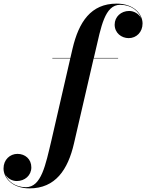

<svg xmlns="http://www.w3.org/2000/svg" viewBox="-230 -780 808 1060"><path d="M59 -460V-457.5H158L54 -5.5C21.5 130.5 -1.5 253.5 -87 253.5C-147 253.5 -187 220 -201.5 182C-189 205.5 -163 219.5 -137.5 219.5C-93.5 219.5 -57 189 -57 144C-57 98.5 -91 69.5 -133.5 69.5C-175 69.5 -210.5 101.5 -210.5 150C-210.5 203 -161.5 260 -67 260C75.5 260 145 157.5 178.5 11.5L287 -457.5H422V-460H288L296 -494.5C328 -631 348 -753.5 433.5 -753.5C495.5 -753.5 536 -718 549.5 -679C537 -704 509.5 -719.5 483 -719.5C438.5 -719.5 403 -687.5 403 -644C403 -598 440.5 -569.5 480.5 -569.5C523.5 -569.5 557 -603 557 -650C557 -703 508.5 -760 414 -760C271.5 -760 205 -658.5 170.5 -511.5L158.5 -460Z"/></svg>

Font: Bodoni* 72pt
Style: Bold Italic
Weight: 700
Italic angle: -13°
Version: Version 2.3